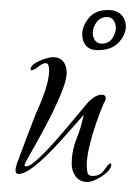

<svg xmlns="http://www.w3.org/2000/svg" viewBox="-20 -349 271 383"><path d="M155 14Q139 14 131 3Q123 -8 123 -22Q123 -48 132.5 -71.5Q142 -95 147 -120Q138 -110 121.5 -91Q105 -72 85.5 -51.5Q66 -31 47.5 -16.5Q29 -2 17 -2Q11 -2 11 -9Q11 -15 13.5 -22Q16 -29 18 -34Q26 -56 34.5 -78Q43 -100 51 -121Q56 -132 61 -144Q66 -156 70 -168Q73 -177 75.5 -188Q78 -199 78 -209Q78 -212 77 -217.5Q76 -223 71 -223Q65 -223 56.5 -216Q48 -209 43 -209Q41 -209 41 -211Q41 -217 49.5 -222.5Q58 -228 69 -231.5Q80 -235 85 -235Q99 -235 106 -226.5Q113 -218 113 -204Q113 -191 104.5 -169Q96 -147 83.5 -122Q71 -97 58.5 -74.5Q46 -52 37.5 -37Q29 -22 29 -20Q29 -17 32 -17Q40 -17 57.5 -33.5Q75 -50 95 -73Q115 -96 131.5 -116Q148 -136 154 -143Q159 -149 167 -154.5Q175 -160 183 -160Q191 -160 191 -153Q191 -149 187 -143Q180 -127 172 -104Q164 -81 158.5 -58Q153 -35 153 -18Q153 -11 154.5 -4.5Q156 2 165 2Q180 2 188.5 -10.5Q197 -23 200 -23Q202 -23 202 -21Q202 -13 193 -5Q184 3 173 8.5Q162 14 155 14ZM175 -249Q159 -249 151.5 -258Q144 -267 144 -280Q144 -297 157 -313Q170 -329 195 -329Q213 -329 222 -319.5Q231 -310 231 -296Q231 -280 217 -264.5Q203 -249 175 -249ZM183 -262Q197 -262 204 -272.5Q211 -283 211 -293Q211 -302 206.5 -308.5Q202 -315 194 -315Q180 -315 172.5 -304.5Q165 -294 165 -283Q165 -275 169.5 -268.5Q174 -262 183 -262Z"/></svg>

Font: Sassy Frass
Style: Regular
Weight: 400
Designer: Robert E. Leuschke
Foundry: Robert E. Leuschke
Version: Version 1.010; ttfautohint (v1.8.3)